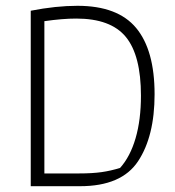

<svg xmlns="http://www.w3.org/2000/svg" viewBox="-20 -642 604 662"><path d="M86 -605Q173 -622 247 -622Q386 -622 449.5 -545.5Q513 -469 513 -317Q513 -172 456 -86Q399 0 256 0H86ZM253 -44Q298 -44 330 -48.5Q362 -53 394 -63Q429 -102 447.5 -165.5Q466 -229 466 -312Q466 -451 414 -514.5Q362 -578 243 -578Q196 -578 133 -569V-44Z"/></svg>

Font: Athiti Light
Style: Regular
Weight: 300
Designer: CadsonDemak Team
Foundry: CadsonDemak
Version: Version 1.033